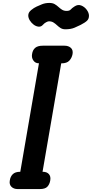

<svg xmlns="http://www.w3.org/2000/svg" viewBox="-20 -1291 628 1311"><path d="M47 -58.5Q50.5 -85 67.2 -101.5Q84 -118 117.5 -118H118.5L246 -859H244Q221 -859 207.8 -878Q194.5 -897 199 -922Q203 -949.5 220.2 -964.2Q237.5 -979 272.5 -979H420.5Q447.5 -979 463.8 -964.2Q480 -949.5 475.5 -922Q470.5 -895.5 453.5 -877Q436.5 -858.5 400 -858.5H398L270.5 -118H272.5Q300 -118 314 -102Q328 -86 323 -58.5Q318.5 -32 303.2 -16Q288 0 251 0H101Q73.5 0 57.8 -16Q42 -32 47 -58.5ZM426.5 -1091Q407.5 -1091 394.2 -1099.2Q381 -1107.5 369.8 -1118.2Q358.5 -1129 345.5 -1137.2Q332.5 -1145.5 314 -1145.5Q307 -1145.5 294.5 -1138.8Q282 -1132 273.5 -1122Q261 -1107.5 243.8 -1109Q226.5 -1110.5 210.5 -1122.2Q194.5 -1134 183.8 -1151.2Q173 -1168.5 173 -1185.5Q173 -1206 192.5 -1222Q212 -1238 230 -1246Q245 -1253 267.2 -1262Q289.5 -1271 317 -1271Q339 -1271 353.2 -1262.8Q367.5 -1254.5 379 -1243.8Q390.5 -1233 403.5 -1224.8Q416.5 -1216.5 435 -1216.5Q454.5 -1216.5 462.8 -1226Q471 -1235.5 488 -1246.5Q511.5 -1262.5 534.5 -1253.5Q557.5 -1244.5 572.5 -1223.8Q587.5 -1203 587.5 -1183.5Q587.5 -1162.5 574.5 -1149.8Q561.5 -1137 530.5 -1121Q514 -1112.5 488.8 -1101.8Q463.5 -1091 426.5 -1091Z"/></svg>

Font: Edu QLD Hand
Style: Regular
Weight: 400
Designer: Tina and Corey Anderson, Eben Sorkin
Foundry: Sorkin Type Co.
Version: Version 2.000